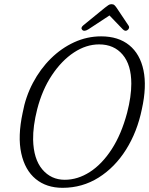

<svg xmlns="http://www.w3.org/2000/svg" viewBox="-20 -885 713 919"><path d="M464 -711Q546.5 -711 598.5 -668.8Q650.5 -626.5 666.8 -548.5Q683 -470.5 659 -362.5Q637 -254.5 583.5 -169.2Q530 -84 452 -35Q374 14 279.5 14Q202.5 14 151 -28.2Q99.5 -70.5 81.8 -151Q64 -231.5 88.5 -345.5Q102.5 -422 137.5 -488.2Q172.5 -554.5 223 -604.5Q273.5 -654.5 335.2 -682.8Q397 -711 464 -711ZM290 -24.5Q352 -24.5 410 -61.8Q468 -99 514.5 -170.5Q561 -242 588.5 -345.5Q608.5 -422.5 608.5 -484.5Q608.5 -574.5 567 -623.5Q525.5 -672.5 454.5 -672.5Q392.5 -672.5 333.8 -633.8Q275 -595 228.5 -525.2Q182 -455.5 158 -362Q137.5 -281 138.5 -216.5Q140.5 -124 182.5 -74.2Q224.5 -24.5 290 -24.5ZM589.5 -740.5Q579.5 -733 567.5 -745L504 -811L403.5 -745Q383 -732 373.5 -742Q364.5 -752 379 -764L482 -848Q491.5 -855.5 498.5 -860.2Q505.5 -865 513.5 -865Q522.5 -865 527.5 -860.5Q532.5 -856 538 -848L595.5 -762Q599.5 -755.5 597 -749.5Q594.5 -743.5 589.5 -740.5Z"/></svg>

Font: Fraunces 144pt SuperSoft Light
Style: Italic
Weight: 300
Italic angle: -16°
Version: Version 1.000;[b76b70a41]